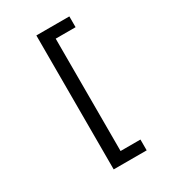

<svg xmlns="http://www.w3.org/2000/svg" viewBox="-237 -928 1123 1255"><g transform="rotate(-30 325.0 -300.5)"><path d="M242 205.5V-805.5H491V-724H341V124H491V205.5Z"/></g></svg>

Font: Trispace Thin
Style: Regular
Weight: 400
Version: Version 1.210